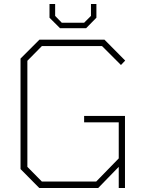

<svg xmlns="http://www.w3.org/2000/svg" viewBox="-20 -934 736 954"><path d="M278 -794 226 -846V-914H254V-855L287 -821H398L432 -855V-914H459V-846L408 -794ZM175 0 82 -94V-643L176 -737H499L602 -633L581 -611L487 -705H188L116 -632V-105L188 -32H458L570 -147V-326H398V-358H601V0H570V-105L468 0Z"/></svg>

Font: Tomorrow ExtraLight
Style: Regular
Weight: 275
Designer: Tony de Marco, Monica Rizzolli
Foundry: Just in Type
Version: Version 2.002